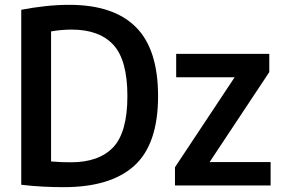

<svg xmlns="http://www.w3.org/2000/svg" viewBox="-20 -768 1162 795"><path d="M243.5 7Q202.5 7 158.5 4.8Q114.5 2.5 68 -3V-727.5Q113.5 -736.5 165 -742.2Q216.5 -748 267 -748Q450 -748 542.2 -656.2Q634.5 -564.5 634.5 -370Q634.5 -171.5 536.5 -82.2Q438.5 7 243.5 7ZM273.5 -96Q389.5 -96 448.5 -158Q507.5 -220 507.5 -370.5Q507.5 -519 449.5 -582.2Q391.5 -645.5 276.5 -645.5Q236 -645.5 191.5 -638V-99.5Q213 -97.5 233 -96.8Q253 -96 273.5 -96ZM704.5 0V-75.5L951.5 -448H709.5V-545H1095V-469.5L848 -97H1100.5V0Z"/></svg>

Font: Encode Sans Semi Condensed SemiBold
Style: Regular
Weight: 600
Width: 4
Designer: Multiple Designers
Foundry: Impallari Type
Version: Version 3.000; ttfautohint (v1.8.3) -l 8 -r 50 -G 200 -x 14 